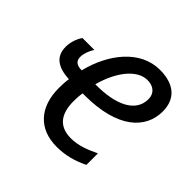

<svg xmlns="http://www.w3.org/2000/svg" viewBox="-145 -687 837 837"><g transform="rotate(45 274.0 -268.0)"><path d="M308 10C363 10 409 -3 456 -26V-97C410 -75 371 -60 326 -60C252 -60 220 -106 220 -183C220 -199 221 -218 224 -235H237C438 -235 527 -320 527 -426C527 -507 474 -546 390 -546C270 -546 183 -436 150 -303C120 -303 104 -314 104 -340C104 -360 113 -384 126 -405H53C37 -383 28 -352 28 -327C28 -266 68 -240 138 -236C135 -218 134 -198 134 -178C134 -61 198 10 308 10ZM242 -302H235C264 -409 323 -476 383 -476C421 -476 445 -455 445 -420C445 -338 357 -302 242 -302Z"/></g></svg>

Font: Noto Sans SemiCondensed
Style: Italic
Weight: 400
Width: 4
Italic angle: -12°
Designer: Monotype Design Team
Foundry: Monotype Imaging Inc.
Version: Version 2.013